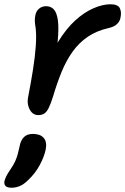

<svg xmlns="http://www.w3.org/2000/svg" viewBox="-66 -527 586 899"><path d="M113 12Q96 12 84 0.5Q72 -11 66.5 -31Q61 -51 66 -74Q79 -141 88.5 -201Q98 -261 101.5 -311Q105 -361 101 -395Q97 -419 97 -431.5Q97 -444 100 -458Q104 -476 117.5 -487Q131 -498 150 -498Q172 -498 186 -483Q200 -468 205 -432Q210 -396 204 -332Q198 -268 180 -172L139 -182Q168 -269 206 -331Q244 -393 286.5 -431.5Q329 -470 372 -488.5Q415 -507 451 -507Q486 -507 495 -488.5Q504 -470 498 -444Q496 -429 483 -415.5Q470 -402 444 -396Q386 -383 344.5 -354.5Q303 -326 273.5 -284.5Q244 -243 222.5 -190.5Q201 -138 183 -77Q172 -42 162.5 -22.5Q153 -3 141.5 4.5Q130 12 113 12ZM-12 352Q-51 352 -45 320Q-42 310 -37 299Q-32 288 -17 266Q-2 244 6 226Q14 208 18 191Q22 174 26 157Q31 130 46 115Q61 100 88 100Q122 100 138.5 118.5Q155 137 148 173Q141 207 120 246Q99 285 66 316Q46 336 27 344Q8 352 -12 352Z"/></svg>

Font: Shantell Sans Medium
Style: Italic
Weight: 500
Italic angle: -11°
Designer: Stephen Nixon, Anya Danilova, Shantell Martin
Foundry: Arrow Type
Version: Version 1.011;[c5ecc13dd]